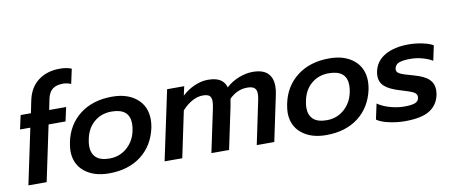

<svg xmlns="http://www.w3.org/2000/svg" viewBox="-67 -1017 3077 1305"><g transform="rotate(-10 1472.0 -364.5)"><path d="M122 -384H51L72 -480H143L160 -563Q178 -652 238.5 -698Q299 -744 388 -744Q436 -744 469 -730L447 -628Q423 -640 391 -640Q346 -640 320 -620Q294 -600 284 -554L269 -480H386L365 -384H248L167 0H41Z M363 -181Q363 -203 370 -240Q394 -358 482.5 -426.5Q571 -495 705 -495Q811 -495 874.5 -441.5Q938 -388 938 -296Q938 -270 932 -240Q906 -120 818 -52.5Q730 15 596 15Q491 15 427 -37.5Q363 -90 363 -181ZM802 -240Q808 -267 808 -291Q808 -396 684 -396Q614 -396 564.5 -354.5Q515 -313 500 -240Q494 -213 494 -191Q494 -140 524 -112Q554 -84 617 -84Q686 -84 736.5 -127.5Q787 -171 802 -240Z M1083 -480H1201L1187 -417Q1228 -455 1275 -475Q1322 -495 1366 -495Q1421 -495 1451 -476Q1481 -457 1491 -421Q1531 -457 1580.5 -476Q1630 -495 1675 -495Q1745 -495 1778 -463Q1811 -431 1811 -373Q1811 -348 1805 -318L1738 0H1617L1680 -301Q1685 -328 1685 -342Q1685 -371 1669.5 -383.5Q1654 -396 1620 -396Q1550 -396 1496 -341Q1493 -318 1487 -289L1426 0H1304L1368 -303Q1373 -331 1373 -346Q1373 -373 1359.5 -384.5Q1346 -396 1314 -396Q1279 -396 1242 -376.5Q1205 -357 1170 -319L1103 0H981Z M1862 -181Q1862 -203 1869 -240Q1893 -358 1981.5 -426.5Q2070 -495 2204 -495Q2310 -495 2373.5 -441.5Q2437 -388 2437 -296Q2437 -270 2431 -240Q2405 -120 2317 -52.5Q2229 15 2095 15Q1990 15 1926 -37.5Q1862 -90 1862 -181ZM2301 -240Q2307 -267 2307 -291Q2307 -396 2183 -396Q2113 -396 2063.5 -354.5Q2014 -313 1999 -240Q1993 -213 1993 -191Q1993 -140 2023 -112Q2053 -84 2116 -84Q2185 -84 2235.5 -127.5Q2286 -171 2301 -240Z M2445 -30 2468 -137Q2502 -113 2552.5 -98.5Q2603 -84 2651 -84Q2699 -84 2723 -92.5Q2747 -101 2752 -124Q2753 -128 2753 -134Q2753 -155 2729.5 -167Q2706 -179 2641 -198Q2572 -218 2539 -246.5Q2506 -275 2506 -320Q2506 -334 2509 -350Q2524 -422 2589 -458.5Q2654 -495 2751 -495Q2799 -495 2846.5 -485Q2894 -475 2920 -459L2898 -356Q2871 -373 2830 -384.5Q2789 -396 2746 -396Q2697 -396 2670 -386.5Q2643 -377 2637 -350Q2636 -347 2636 -341Q2636 -327 2648.5 -317.5Q2661 -308 2689 -299Q2717 -290 2751 -281Q2823 -261 2853 -231.5Q2883 -202 2883 -159Q2883 -144 2880 -126Q2867 -58 2811 -21.5Q2755 15 2638 15Q2586 15 2530 3Q2474 -9 2445 -30Z"/></g></svg>

Font: Prompt Medium
Style: Italic
Weight: 500
Italic angle: -12°
Designer: Katatrad Team
Foundry: CadsonDemak
Version: Version 1.001